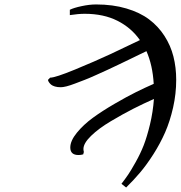

<svg xmlns="http://www.w3.org/2000/svg" viewBox="-20 -687 812 863"><path d="M293.9 -619.1V-643.1Q311.5 -651.9 346.7 -659.4Q381.8 -667 412.1 -667Q487.3 -667 548.1 -648.9Q608.9 -630.9 650.1 -599.9Q691.4 -568.8 719.2 -525.6Q747.1 -482.4 759.5 -433.1Q772 -383.8 772 -328.1Q772 -265.6 758.1 -203.9Q744.1 -142.1 722.2 -92Q700.2 -42 669.7 5.9Q639.2 53.7 609.4 88.9Q579.6 124 546.9 155.8L525.9 139.2Q543.9 115.7 555.9 98.1Q567.9 80.6 589.6 42Q611.3 3.4 626 -34.2Q640.6 -71.8 654.1 -127.4Q667.5 -183.1 671.9 -242.2Q626.5 -222.2 579.8 -198.5Q533.2 -174.8 478.5 -142.3Q423.8 -109.9 389.4 -76.4Q355 -43 355 -17.1Q355 -11.7 356.9 -3.9L354 6.8Q344.2 9.8 333 9.8Q295.9 9.8 295.9 -23.9Q295.9 -54.2 325.7 -90.6Q355.5 -127 397.7 -157.7Q439.9 -188.5 495.4 -220.7Q550.8 -252.9 591.8 -273.2Q632.8 -293.5 670.9 -310.1Q666 -394.5 638.2 -457Q635.7 -456.1 606.4 -441.7Q577.1 -427.2 563.2 -420.7Q549.3 -414.1 516.4 -398.2Q483.4 -382.3 463.1 -373Q442.9 -363.8 412.1 -349.9Q381.3 -335.9 360.4 -327.9Q339.4 -319.8 316.9 -311.3Q294.4 -302.7 278.6 -298.8Q262.7 -294.9 252.9 -294.9Q237.8 -294.9 226.6 -298.3Q215.3 -301.8 209.7 -306.6Q204.1 -311.5 200.7 -316.4Q197.3 -321.3 196.3 -324.7L195.8 -328.1L205.1 -337.9Q228.5 -337.9 317.4 -374.5Q406.2 -411.1 476.1 -443.6Q545.9 -476.1 608.9 -506.8Q570.3 -562 508.1 -593.5Q445.8 -625 360.8 -625Q332 -625 293.9 -619.1Z"/></svg>

Font: Linear Smooth
Style: Italic
Weight: 400
Designer: Philipp H. Poll, Flanker
Foundry: Philipp H. Poll, reworked by Flanker
Version: Version 1.061 | FøM Fix